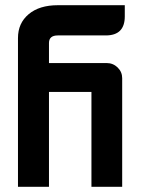

<svg xmlns="http://www.w3.org/2000/svg" viewBox="-20 -718 550 737"><path d="M49 -572Q49 -629 90 -663.5Q131 -698 202 -698H459V-655Q459 -582 386 -582H202Q168 -582 168 -553V-476H389Q414 -476 431.5 -459Q449 -442 449 -418V-1H331V-365H168V-1H49Z"/></svg>

Font: FifthLeg
Style: Bold
Weight: 700
Designer: Jakub Steiner
Version: Version 1.0